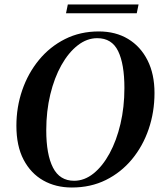

<svg xmlns="http://www.w3.org/2000/svg" viewBox="-20 -818 708 855"><path d="M300 17Q228 17 172.5 -14.5Q117 -46 85 -107Q53 -168 53 -258Q53 -341 79 -416.5Q105 -492 153.5 -551Q202 -610 269.5 -644Q337 -678 420 -678Q495 -678 550.5 -644.5Q606 -611 637 -549.5Q668 -488 668 -404Q668 -319 642 -243Q616 -167 567.5 -108.5Q519 -50 451.5 -16.5Q384 17 300 17ZM310 -13Q356 -13 396.5 -45.5Q437 -78 468 -135Q499 -192 516.5 -266.5Q534 -341 534 -426Q534 -533 506 -590.5Q478 -648 413 -648Q367 -648 326 -616Q285 -584 253.5 -528Q222 -472 204 -397.5Q186 -323 186 -238Q186 -130 216 -71.5Q246 -13 310 -13ZM274 -759 282 -798H597L589 -759Z"/></svg>

Font: DM Serif Text
Style: Italic
Weight: 400
Italic angle: -12°
Designer: Colophon Foundry, Frank Grießhammer
Foundry: Colophon Foundry
Version: Version 5.100; ttfautohint (v1.8.2)